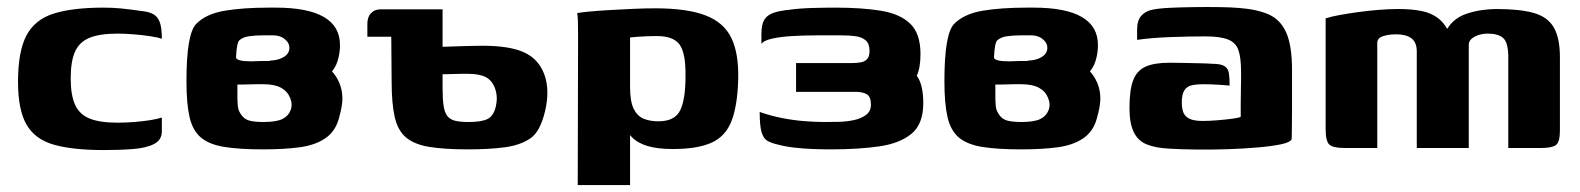

<svg xmlns="http://www.w3.org/2000/svg" viewBox="-20 -427 4559 554"><path d="M280 6Q190 6 135.5 -9.5Q81 -25 56.5 -67.5Q32 -110 32 -191Q32 -279 56.5 -325Q81 -371 135.5 -388Q190 -405 280 -405Q306 -405 330.5 -402.5Q355 -400 390 -395Q410 -393 422.5 -386Q435 -379 441 -363Q447 -347 447 -315Q436 -319 413.5 -322.5Q391 -326 365 -328Q339 -330 319 -330Q268 -330 238.5 -318Q209 -306 196.5 -278Q184 -250 184 -201Q184 -153 196.5 -125Q209 -97 238.5 -85Q268 -73 319 -73Q342 -73 367.5 -75Q393 -77 414.5 -80.5Q436 -84 447 -88V-48Q447 -23 424.5 -11.5Q402 0 364 3Q326 6 280 6Z M741 -75Q777 -75 794.5 -83.5Q812 -92 818.5 -109Q825 -126 817 -145Q809 -164 790.5 -174Q772 -184 739 -184Q731 -184 720 -184Q709 -184 698 -183.5Q687 -183 678.5 -183Q670 -183 665 -183V-153Q665 -121 668 -111.5Q671 -102 679 -92Q687 -82 701.5 -78.5Q716 -75 741 -75ZM938 -221Q951 -207 959 -188Q968 -167 968 -142Q968 -121 957.5 -84Q947 -47 918 -27.5Q889 -8 844.5 -2Q800 4 739 4Q671 4 627.5 -3Q584 -10 560 -30Q536 -50 527 -89Q518 -128 518 -193Q518 -330 546.5 -358.5Q575 -387 628 -396Q681 -405 756 -405H775Q961 -405 961 -297Q961 -279 957 -262Q952 -238 938 -221ZM768 -325H738Q717 -325 699 -322.5Q681 -320 671 -311Q663 -305 661 -261Q663 -250 705 -250Q708 -250 735 -251H759L758 -252Q781 -253 794 -260Q815 -270 815 -289Q815 -302 805 -311Q791 -325 768 -325Z M1333 -75Q1369 -75 1386.5 -83.5Q1404 -92 1410.5 -119Q1417 -146 1409 -170Q1401 -194 1382.5 -204Q1364 -214 1331 -214Q1323 -214 1312 -214Q1301 -214 1290 -213.5Q1279 -213 1270.5 -213Q1262 -213 1257 -213V-173Q1257 -141 1260 -121.5Q1263 -102 1271 -92Q1279 -82 1293.5 -78.5Q1308 -75 1333 -75ZM1109 -321H1040V-358Q1040 -378 1050.5 -389Q1061 -400 1077 -400H1257V-292Q1262 -292 1274.5 -292.5Q1287 -293 1303.5 -293.5Q1320 -294 1338.5 -294.5Q1357 -295 1373 -295Q1450 -295 1492 -276Q1534 -257 1550.5 -212.5Q1567 -168 1553 -107.5Q1539 -47 1510 -27.5Q1481 -8 1436.5 -2Q1392 4 1331 4Q1263 4 1219.5 -3Q1176 -10 1152 -30Q1128 -50 1119 -89Q1110 -128 1110 -193Z M1647 107 1648 -323Q1648 -347 1647.5 -366Q1647 -385 1645 -389Q1653 -391 1679 -393.5Q1705 -396 1739 -398Q1773 -400 1807.5 -401.5Q1842 -403 1870 -403Q1963 -403 2016 -382.5Q2069 -362 2090.5 -317Q2112 -272 2110 -198Q2108 -123 2091 -78.5Q2074 -34 2033.5 -15.5Q1993 3 1922 3Q1878 3 1849 -5.5Q1820 -14 1803 -31.5Q1786 -49 1777 -74L1798 -83V107ZM1880 -77Q1927 -77 1942.5 -108.5Q1958 -140 1958 -207Q1959 -272 1941.5 -297.5Q1924 -323 1875 -323Q1863 -323 1849 -322.5Q1835 -322 1821.5 -321Q1808 -320 1798 -319V-176Q1798 -135 1808 -114Q1818 -93 1836 -85Q1854 -77 1880 -77Z M2625 -208 2627 -206Q2644 -181 2644 -129Q2644 -69 2610 -41Q2576 -13 2516 -4.5Q2456 4 2377 4Q2353 4 2326 3Q2299 2 2272.5 -1Q2246 -4 2224 -10Q2206 -14 2194.5 -20.5Q2183 -27 2177.5 -45.5Q2172 -64 2172 -104Q2203 -93 2236 -86.5Q2269 -80 2300.5 -77.5Q2332 -75 2359 -75Q2378 -75 2400.5 -75.5Q2423 -76 2444 -80.5Q2465 -85 2479 -95.5Q2493 -106 2493 -125Q2493 -148 2481 -155Q2469 -162 2449 -162H2277V-245H2436Q2451 -245 2463 -247Q2475 -249 2482 -256.5Q2489 -264 2489 -280Q2489 -301 2478 -310.5Q2467 -320 2448.5 -322.5Q2430 -325 2408 -325Q2376 -325 2338.5 -325Q2301 -325 2266.5 -323Q2232 -321 2207.5 -315.5Q2183 -310 2177 -300V-328Q2177 -356 2185 -369.5Q2193 -383 2210.5 -389.5Q2228 -396 2259 -399Q2287 -403 2324.5 -404Q2362 -405 2390 -405Q2467 -405 2522 -396Q2577 -387 2606.5 -358.5Q2636 -330 2636 -271Q2636 -231 2625 -208Z M2928 -75Q2964 -75 2981.5 -83.5Q2999 -92 3005.5 -109Q3012 -126 3004 -145Q2996 -164 2977.5 -174Q2959 -184 2926 -184Q2918 -184 2907 -184Q2896 -184 2885 -183.5Q2874 -183 2865.5 -183Q2857 -183 2852 -183V-153Q2852 -121 2855 -111.5Q2858 -102 2866 -92Q2874 -82 2888.5 -78.5Q2903 -75 2928 -75ZM3125 -221Q3138 -207 3146 -188Q3155 -167 3155 -142Q3155 -121 3144.5 -84Q3134 -47 3105 -27.5Q3076 -8 3031.5 -2Q2987 4 2926 4Q2858 4 2814.5 -3Q2771 -10 2747 -30Q2723 -50 2714 -89Q2705 -128 2705 -193Q2705 -330 2733.5 -358.5Q2762 -387 2815 -396Q2868 -405 2943 -405H2962Q3148 -405 3148 -297Q3148 -279 3144 -262Q3139 -238 3125 -221ZM2955 -325H2925Q2904 -325 2886 -322.5Q2868 -320 2858 -311Q2850 -305 2848 -261Q2850 -250 2892 -250Q2895 -250 2922 -251H2946L2945 -252Q2968 -253 2981 -260Q3002 -270 3002 -289Q3002 -302 2992 -311Q2978 -325 2955 -325Z M3528 -180Q3518 -181 3504 -182Q3490 -183 3476.5 -183.5Q3463 -184 3452 -184Q3433 -184 3419 -181Q3405 -178 3397.5 -166.5Q3390 -155 3390 -131Q3390 -114 3394.5 -102.5Q3399 -91 3412 -84.5Q3425 -78 3450 -78Q3470 -78 3493.5 -80Q3517 -82 3536 -84.5Q3555 -87 3560 -90Q3560 -108 3560 -128.5Q3560 -149 3560.5 -167.5Q3561 -186 3561 -199.5Q3561 -213 3561 -219Q3561 -260 3553.5 -282Q3546 -304 3523.5 -313Q3501 -322 3458 -322Q3434 -322 3408.5 -321.5Q3383 -321 3356.5 -320Q3330 -319 3306 -317Q3282 -315 3261 -312V-341Q3261 -368 3273 -381.5Q3285 -395 3305 -399Q3324 -403 3356 -404.5Q3388 -406 3426 -406.5Q3464 -407 3498.5 -406.5Q3533 -406 3556 -404Q3608 -400 3641.5 -385Q3675 -370 3691.5 -332.5Q3708 -295 3708 -225Q3708 -149 3708 -107.5Q3708 -66 3707.5 -48Q3707 -30 3707 -25Q3702 -16 3675.5 -10.5Q3649 -5 3608.5 -1.5Q3568 2 3522.5 3.5Q3477 5 3433 4.5Q3389 4 3355 2Q3314 0 3288.5 -10.5Q3263 -21 3251 -46.5Q3239 -72 3239 -115Q3239 -167 3249.5 -195Q3260 -223 3285 -234.5Q3310 -246 3355 -246Q3370 -246 3394 -245.5Q3418 -245 3441 -244.5Q3464 -244 3477 -243Q3503 -243 3513.5 -236Q3524 -229 3526 -215Q3528 -201 3528 -180Z M3860 0Q3826 0 3815.5 -10Q3805 -20 3805 -55V-374Q3820 -379 3844.5 -383.5Q3869 -388 3898 -392Q3927 -396 3957.5 -398.5Q3988 -401 4014 -401Q4054 -401 4083 -395Q4112 -389 4132.5 -372Q4153 -355 4167 -321L4146 -322Q4155 -348 4172 -364Q4189 -380 4212 -387.5Q4235 -395 4257 -398Q4279 -401 4297 -401Q4366 -401 4406 -389.5Q4446 -378 4463.5 -347.5Q4481 -317 4481 -262V-50Q4481 -17 4469.5 -8.5Q4458 0 4427 0H4332Q4332 -67 4332 -133.5Q4332 -200 4332 -267Q4331 -306 4316.5 -318Q4302 -330 4273 -330Q4259 -330 4246.5 -326Q4234 -322 4226 -315Q4218 -308 4218 -298V0H4068V-278Q4068 -305 4052.5 -316.5Q4037 -328 4009 -328Q3993 -328 3981 -325.5Q3969 -323 3962 -318.5Q3955 -314 3954 -305V0Z"/></svg>

Font: r_Genos
Style: Bold
Weight: 700
Designer: Robert E. Leuschke
Foundry: Robert E. Leuschke
Version: Version 2.000;June 29, 2024;FontCreator 14.0.0.2814 32-bit